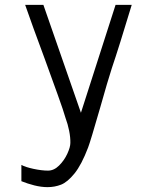

<svg xmlns="http://www.w3.org/2000/svg" viewBox="-20 -570 640 790"><path d="M177.5 132Q202 132 223 111.2Q244 90.5 256.8 63Q269.5 35.5 269.5 18Q270 -4.5 264.5 -32Q259 -59.5 249.5 -85Q242 -112 217.2 -181Q192.5 -250 164 -328Q112.5 -466.5 83.5 -550H158.5L313 -106L455.5 -550H522Q470 -377.5 440 -289Q423.5 -238.5 392 -126.5Q352 12.5 342.5 37Q315.5 108 286.5 143.8Q257.5 179.5 231.2 189.8Q205 200 175.5 200Q150 200 121.2 192.8Q92.5 185.5 68 175.5V108.5Q84 117.5 117.8 124.8Q151.5 132 177.5 132Z"/></svg>

Font: JuliaMono Light
Style: Regular
Weight: 300
Monospace: yes
Designer: cormullion
Foundry: corm
Version: Version 0.054; ttfautohint (v1.8.4)